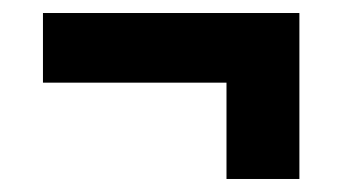

<svg xmlns="http://www.w3.org/2000/svg" viewBox="-20 -396 526 295"><path d="M46 -269V-376H440V-121H328V-269Z"/></svg>

Font: Bricolage Grotesque 96pt SemiBold
Style: Regular
Weight: 600
Designer: Mathieu Triay
Foundry: Atelier Triay
Version: Version 1.001; ttfautohint (v1.8.4.7-5d5b);gftools[0.9.33.de